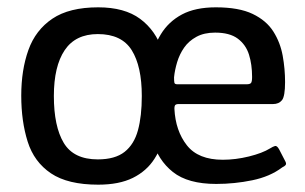

<svg xmlns="http://www.w3.org/2000/svg" viewBox="-20 -498 833 524"><path d="M248 6Q165 6 119 -25Q73 -56 55.5 -111.5Q38 -167 38 -237Q38 -307 57.5 -361.5Q77 -416 123 -447Q169 -478 248 -478Q320 -478 362.5 -446.5Q405 -415 423 -360.5Q441 -306 441 -237Q441 -187 432 -142.5Q423 -98 401.5 -64.5Q380 -31 342.5 -12.5Q305 6 248 6ZM247 -63Q294 -63 320 -83.5Q346 -104 356.5 -142.5Q367 -181 367 -236Q367 -317 339.5 -361Q312 -405 247 -405Q186 -405 156.5 -361Q127 -317 127 -236Q127 -153 154 -108Q181 -63 247 -63ZM381 -237Q381 -284 389.5 -327Q398 -370 419 -404.5Q440 -439 476.5 -458.5Q513 -478 569 -478Q632 -478 669.5 -460Q707 -442 726 -412Q745 -382 751.5 -346Q758 -310 758 -274Q758 -235 749.5 -224.5Q741 -214 725 -214H466Q462 -214 459 -212Q456 -210 456 -201Q459 -141 490 -101.5Q521 -62 588 -62Q623 -62 659.5 -71Q696 -80 717 -93Q725 -98 730.5 -99.5Q736 -101 742 -90L758 -59Q762 -52 760 -48.5Q758 -45 750 -41Q717 -16 668.5 -6Q620 4 570 4Q493 4 452 -28.5Q411 -61 396 -115.5Q381 -170 381 -237ZM668 -288Q668 -322 659.5 -349Q651 -376 629 -392.5Q607 -409 567 -409Q537 -409 516 -397.5Q495 -386 482.5 -368Q470 -350 463.5 -328.5Q457 -307 455 -287Q455 -276 456 -272Q457 -268 464 -268Q511 -268 558.5 -268Q606 -268 653 -268Q662 -268 665 -271.5Q668 -275 668 -288Z"/></svg>

Font: Glory Medium
Style: Regular
Weight: 500
Designer: Robert Leuschke
Foundry: Robert Leuschke
Version: Version 1.011